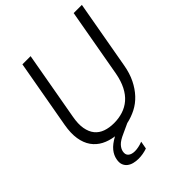

<svg xmlns="http://www.w3.org/2000/svg" viewBox="-250 -829 1160 1160"><g transform="rotate(-45 330.5 -249.0)"><path d="M151 -699H221L143 -260Q133 -206 140 -167Q147 -128 167 -103.5Q187 -79 219 -67.5Q251 -56 292 -56Q332 -56 368 -67.5Q404 -79 432.5 -103.5Q461 -128 481 -167Q501 -206 511 -260L589 -699H659L581 -260Q571 -202 549 -157.5Q527 -113 496.5 -80.5Q466 -48 428 -28.5Q390 -9 348 0L285 29Q246 46 229 64Q212 82 208 102Q203 127 218 140Q233 153 261 153Q291 153 328 139L319 188Q282 201 244 201Q223 201 203.5 196Q184 191 170 180Q156 169 149.5 151.5Q143 134 148 109Q153 80 174 54Q195 28 239 4Q194 -2 158.5 -20.5Q123 -39 100 -71.5Q77 -104 69.5 -151Q62 -198 73 -260Z"/></g></svg>

Font: SVN-Poppins Light
Style: Italic
Weight: 300
Italic angle: -10°
Designer: Ninad Kale (Devanagari), Jonny Pinhorn (Latin)
Foundry: Indian Type Foundry
Version: Version 3.002 2017; ttfautohint (v1.8.3)